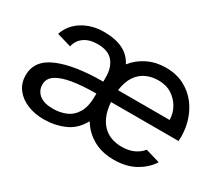

<svg xmlns="http://www.w3.org/2000/svg" viewBox="-98 -713 1063 935"><g transform="rotate(30 433.0 -246.0)"><path d="M213 12Q163 12 121.5 -5Q80 -22 55.5 -54Q31 -86 31 -131Q31 -215 123 -253.5Q215 -292 374 -292V-319Q374 -372 346.5 -404.5Q319 -437 260 -437Q214 -437 185 -416.5Q156 -396 148 -360L67 -384Q87 -441 138.5 -472.5Q190 -504 257 -504Q322 -504 364 -483Q406 -462 427 -420Q459 -460 505 -482Q551 -504 605 -504Q664 -504 709 -480.5Q754 -457 783.5 -417.5Q813 -378 826.5 -328Q840 -278 836 -225H456Q460 -176 475 -144Q490 -112 512 -94Q534 -76 559 -69Q584 -62 608 -62Q649 -62 677.5 -75.5Q706 -89 723 -111L804 -87Q777 -44 727 -16Q677 12 607 12Q540 12 491 -16Q442 -44 413 -92Q382 -34 328 -11Q274 12 213 12ZM227 -55Q266 -55 299.5 -69Q333 -83 353.5 -117.5Q374 -152 374 -212V-225Q296 -225 240 -215.5Q184 -206 154 -186Q124 -166 124 -133Q124 -98 150 -76.5Q176 -55 227 -55ZM457 -292H747Q747 -327 729.5 -359Q712 -391 680.5 -411.5Q649 -432 605 -432Q568 -432 537 -418Q506 -404 485 -373.5Q464 -343 457 -292Z"/></g></svg>

Font: Atkinson Hyperlegible Next
Style: Regular
Weight: 400
Designer: Elliott Scott, Megan Eiswerth, Linus Boman, Theodore Petrosky, Letters from Sweden
Foundry: Applied Design Works, Letters from Sweden
Version: Version 2.001